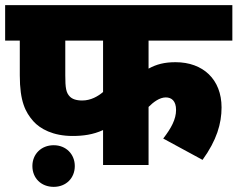

<svg xmlns="http://www.w3.org/2000/svg" viewBox="-20 -642 924 747"><path d="M558 -484H884V-622H0V-484H57V-349C57 -247 79 -205 110 -170C136 -141 186 -113 262 -113C303 -113 342 -118 381 -136V0H558V-226C577 -245 601 -263 625 -263C647 -263 665 -250 665 -214C665 -178 646 -143 615 -103L768 -20C823 -96 842 -161 842 -224C842 -333 770 -400 663 -400C620 -400 589 -392 558 -375ZM234 -484H381V-284C361 -267 333 -251 300 -251C276 -251 261 -257 252 -266C237 -281 234 -300 234 -349ZM106 4C106 51 140 85 189 85C237 85 271 51 271 4C271 -42 237 -77 189 -77C140 -77 106 -42 106 4Z"/></svg>

Font: Noto Sans Black
Style: Italic
Weight: 900
Italic angle: -12°
Designer: Monotype Design Team
Foundry: Monotype Imaging Inc.
Version: Version 2.013